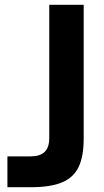

<svg xmlns="http://www.w3.org/2000/svg" viewBox="-20 -783 434 803"><path d="M11 0V-129H108Q147 -129 166.5 -147.5Q186 -166 186 -206V-763H330V-204Q330 -128 308.5 -84Q287 -40 239 -20Q191 0 108 0Z"/></svg>

Font: Open Sauce Sans
Style: Bold
Weight: 700
Designer: Alfredo Marco Pradil
Foundry: Creative Sauce Fz LLC
Version: Version 1.477